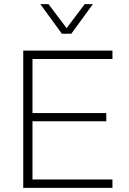

<svg xmlns="http://www.w3.org/2000/svg" viewBox="-20 -914 627 934"><path d="M93 0V-668H527V-627H138V-364H497V-324H138V-41H527V0ZM281 -750 176 -894H216L304 -777L392 -894H432L327 -750Z"/></svg>

Font: Gantari ExtraLight
Style: Regular
Weight: 250
Designer: Anugrah Pasau
Foundry: Lafontype
Version: Version 1.000